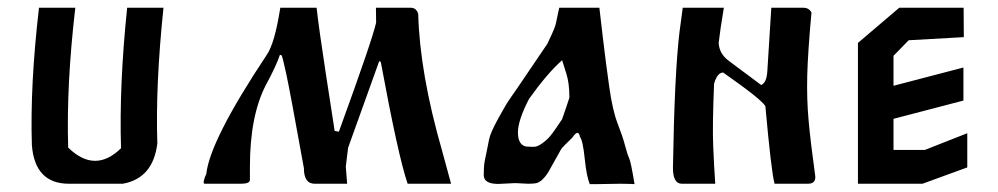

<svg xmlns="http://www.w3.org/2000/svg" viewBox="-20 -467 2537 488"><path d="M287.6 -90.3Q282.7 -250.5 303.2 -447.3H395.5Q375 -250.5 379.9 -102.5Q369.1 -13.7 292 0H155.3Q68.4 0 61 -98.6Q56.2 -250.5 79.1 -447.3H171.4Q148.4 -250.5 153.3 -91.8Q221.7 -25.4 287.6 -90.3Z M1023.9 -447.3Q1038.6 -447.3 1043 -431.2Q1046.9 -280.8 1104 -82.5L1126.5 0H1016.1Q992.2 -69.3 947.8 -309.6L943.8 -311.5L864.7 -91.3L858.9 -43.5L862.3 0H779.8Q752.4 0 752.4 -39.6Q717.3 -234.4 707.3 -280.5Q697.3 -326.7 695.3 -326.7L691.4 -327.6Q681.2 -297.4 655.8 -251Q615.2 -172.4 615.2 -43.5V-9.8Q615.2 0 592.3 0H500.5Q493.2 0 504.4 -25.4Q513.7 -110.4 657.7 -327.1Q678.2 -356 692.4 -447.3H784.7Q790.5 -395 807.6 -283.4Q824.7 -171.9 830.6 -134.3L841.3 -132.3Q927.2 -368.2 936 -409.7L935.5 -447.3Z M1321.8 0 1292 -1.5H1286.6L1246.6 0.5Q1209.5 0.5 1209.5 -22Q1209.5 -44.4 1211.9 -57.4Q1214.4 -70.3 1217.3 -83.5Q1220.2 -96.7 1223.1 -112.8Q1226.1 -128.9 1246.6 -166.3Q1267.1 -203.6 1276.1 -216.1Q1285.2 -228.5 1325.7 -288.6Q1366.2 -348.6 1371.1 -355.5Q1383.8 -382.3 1387.7 -391.8Q1391.6 -401.4 1393.1 -408.2Q1394.5 -415 1397.2 -428Q1399.9 -440.9 1401.4 -447.3H1503.4Q1504.4 -438.5 1512.2 -372.1Q1520 -305.7 1528.6 -245.6Q1537.1 -185.5 1549.8 -153.1Q1562.5 -120.6 1568.6 -97.4Q1574.7 -74.2 1579.1 -64.9Q1583.5 -55.7 1592.8 1Q1590.8 0.5 1557.6 0L1497.1 1H1479Q1470.7 -19 1466.1 -64.5Q1461.4 -109.9 1454.1 -119.1Q1453.6 -123.5 1451.2 -127.2Q1448.7 -130.9 1444.6 -128.2Q1440.4 -125.5 1438.5 -122.3Q1436.5 -119.1 1434.6 -117.2Q1432.6 -115.2 1428.7 -111.3Q1424.8 -107.4 1416.3 -99.1Q1407.7 -90.8 1405.3 -86.2Q1402.8 -81.5 1401.4 -79.1Q1399.9 -76.7 1386.2 -52Q1372.6 -27.3 1370.8 -25.1Q1369.1 -22.9 1366.2 -19Q1363.3 -15.1 1362.3 -14.4Q1361.3 -13.7 1358.6 -10.7Q1356 -7.8 1354.5 -7.1Q1353 -6.3 1347.9 -3.2Q1342.8 0 1321.8 0ZM1408.7 -314Q1371.1 -280.8 1324.7 -215.8Q1296.4 -161.1 1296.4 -130.4Q1296.4 -99.6 1316.4 -94.7Q1328.1 -93.8 1336.9 -93.8Q1345.7 -93.8 1357.9 -102.5Q1370.1 -111.3 1377.9 -120.6Q1385.7 -129.9 1395.5 -144.5Q1405.3 -159.2 1408.7 -164.1Q1411.6 -171.4 1418.7 -193.1Q1425.8 -214.8 1427.2 -218.8Q1427.2 -255.9 1419.4 -280Q1411.6 -304.2 1408.7 -314Z M2022 -447.3Q2036.1 -447.3 2042.5 -435.1Q2033.2 -333.5 2031.7 -274.2Q2030.3 -214.8 2035.2 -160.9Q2040 -106.9 2052.2 -18.6Q2053.2 0 2033.7 0H1948.7Q1940.4 -29.8 1925.3 -197.3Q1915 -214.8 1817.9 -282.7Q1802.7 -282.2 1794.9 -253.9Q1790.5 -147 1792.7 -95.5Q1794.9 -43.9 1797.9 0H1712.9Q1690.4 0 1690.4 -40.5Q1694.3 -279.3 1707 -385.3L1715.3 -447.3Q1711.9 -447.3 1819.8 -447.3Q1810.5 -392.1 1806.6 -357.9Q1808.1 -330.6 1831.5 -313L1914.6 -251Q1928.2 -256.3 1930.2 -284.7L1940.4 -447.3Z M2251 -165V-85.9H2330.6L2438.5 -128.4V-41.5L2324.7 0H2160.6V-357.9L2265.6 -447.3H2429.2L2429.7 -372.6L2289.6 -364.7L2251 -325.2V-249L2428.7 -295.4V-211.4Z"/></svg>

Font: Panteley
Style: Regular
Weight: 500
Designer: Kalashnikov Yuriy
Foundry: Øêîëà ïàâà èìåíè ñâÿòîãî àâíîàïîñòîëüíîãî Âëàäèìèà
Version: Version 1.80 April 12, 2018